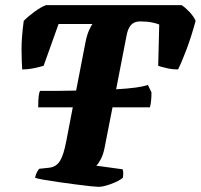

<svg xmlns="http://www.w3.org/2000/svg" viewBox="-20 -724 778 744"><path d="M128 -308Q128 -337 130 -352Q132 -367 135 -372Q173 -372 208 -372Q243 -372 275 -373L311 -559Q317 -589 325 -606.5Q333 -624 338 -631H207L149 -469Q136 -465 112.5 -460Q89 -455 66 -455Q64 -482 63.5 -530Q63 -578 72 -643Q87 -659 113 -678Q139 -697 158 -704H684Q698 -695 714.5 -677.5Q731 -660 738 -643Q722 -584 703.5 -534.5Q685 -485 670 -455Q647 -455 625.5 -460Q604 -465 593 -469L597 -629Q588 -633 569 -637Q550 -641 523 -641Q500 -641 487.5 -627Q475 -613 470 -584L430 -378Q521 -383 553 -395L567 -366Q567 -331 561 -308H416L385 -150Q380 -125 370.5 -107Q361 -89 353 -82L455 -68Q457 -64 457.5 -55Q458 -46 456 -35Q440 -22 410 -11Q380 0 362 0Q355 0 330 -2.5Q305 -5 272 -9.5Q239 -14 206.5 -18.5Q174 -23 149 -27.5Q124 -32 116 -35Q118 -47 123 -56.5Q128 -66 132 -70L170 -74Q198 -77 212.5 -100.5Q227 -124 237 -178L262 -308Z"/></svg>

Font: Texturina 72pt 72pt Black
Style: Italic
Weight: 900
Italic angle: -11°
Designer: Guillermo Torres Carreño
Foundry: Omnibus-Type
Version: Version 1.002; ttfautohint (v1.8.3)